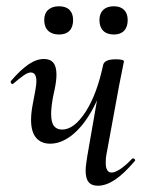

<svg xmlns="http://www.w3.org/2000/svg" viewBox="-20 -583 468 612"><path d="M79 -201Q79 -224 85 -254L93 -297Q96 -314 96 -324Q96 -352 78 -352Q69 -352 56 -343Q43 -334 23 -317Q21 -315 20 -315Q17 -315 15 -318.5Q13 -322 15 -325Q45 -360 70.5 -377.5Q96 -395 120 -395Q140 -395 150 -383Q160 -371 160 -345Q160 -326 154 -297L149 -274Q143 -241 143 -220Q143 -193 152 -181.5Q161 -170 178 -170Q216 -170 252.5 -226Q289 -282 309 -377L325 -376Q309 -300 279.5 -243Q250 -186 213.5 -155.5Q177 -125 140 -125Q111 -125 95 -144Q79 -163 79 -201ZM253 -39Q253 -54 258 -84L309 -377Q314 -394 349 -394Q375 -394 375 -387L371 -367Q362 -324 360 -312L319 -89Q317 -80 317 -64Q317 -33 336 -33Q347 -33 364 -44.5Q381 -56 401 -77Q402 -78 404 -78Q408 -78 410 -74.5Q412 -71 409 -69Q375 -29 346.5 -10Q318 9 292 9Q272 9 262.5 -2.5Q253 -14 253 -39ZM121 -519Q121 -540 133.5 -551.5Q146 -563 168 -563Q190 -563 201.5 -551.5Q213 -540 213 -519Q213 -497 201.5 -485Q190 -473 168 -473Q146 -473 133.5 -485Q121 -497 121 -519ZM297 -519Q297 -540 309 -551.5Q321 -563 343 -563Q364 -563 375.5 -551.5Q387 -540 387 -519Q387 -497 375.5 -485Q364 -473 343 -473Q321 -473 309 -485Q297 -497 297 -519Z"/></svg>

Font: Cormorant Infant Medium
Style: Italic
Weight: 500
Italic angle: -10°
Designer: Christian Thalmann (Catharsis Fonts)
Foundry: Catharsis Fonts
Version: Version 4.000